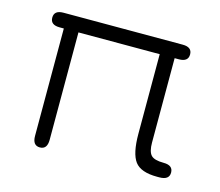

<svg xmlns="http://www.w3.org/2000/svg" viewBox="-74 -543 739 644"><g transform="rotate(15 296.0 -221.5)"><path d="M419.9 -399.4H137.7V-26.4Q137.7 6.8 112.3 6.8Q86.9 6.8 86.9 -26.4V-399.4H72.3Q40 -399.4 40 -424.8Q40 -450.2 72.3 -450.2H486.3Q518.6 -450.2 518.6 -424.8Q518.6 -399.4 486.3 -399.4H471.7V-106.4Q471.7 -75.2 482.9 -63Q494.1 -50.8 526.9 -50.8Q559.6 -50.8 559.6 -25.4Q559.6 0 525.4 0H517.6Q460.9 0 440.4 -27.3Q419.9 -54.7 419.9 -123Z"/></g></svg>

Font: Jura
Style: Book
Weight: 400
Version: Version 2.5